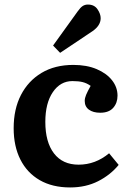

<svg xmlns="http://www.w3.org/2000/svg" viewBox="-20 -809 566 843"><path d="M288 14Q210 14 154.5 -18Q99 -50 69.5 -108.5Q40 -167 40 -246Q40 -330 72 -392Q104 -454 162.5 -489Q221 -524 302 -524Q361 -524 404.5 -505.5Q448 -487 472 -456.5Q496 -426 496 -389Q496 -357 477 -335.5Q458 -314 420 -314Q389 -314 370.5 -327.5Q352 -341 352 -366Q352 -378 358 -392.5Q364 -407 378 -432Q361 -444 343 -448.5Q325 -453 298 -453Q245 -453 212 -404.5Q179 -356 179 -274Q179 -185 217 -135.5Q255 -86 325 -86Q399 -86 459 -136L501 -85Q465 -41 411 -13.5Q357 14 288 14ZM244 -577 213 -609 321 -759Q333 -776 343 -782.5Q353 -789 366 -789Q394 -789 408 -768.5Q422 -748 422 -729Q422 -697 386 -672Z"/></svg>

Font: Literata SemiBold
Style: Regular
Weight: 600
Designer: Latin by Veronika Burian and Jose Scaglione. Greek by Irene Vlachou. Cyrillic by Vera Evstafieva.
Foundry: TypeTogether
Version: Version 3.103; ttfautohint (v1.8.4.7-5d5b);gftools[0.9.29]